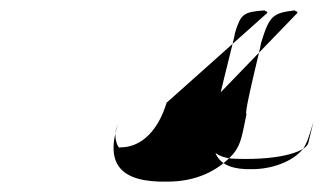

<svg xmlns="http://www.w3.org/2000/svg" viewBox="-20 -622 624 370"><path d="M203 -370 208 -385C181 -304 214 -270 303 -272C357 -272 400 -292 430 -326C445 -344 447 -364 455 -402C449 -402 484 -537 483 -539C499 -591 505 -597 548 -602C550 -599 554 -601 553 -597L382 -420C362 -356 382 -316 435 -316C527 -313 570 -332 574 -346L584 -387C575 -358 572 -346 563 -334C543 -310 503 -296 466 -296C393 -294 382 -332 396 -392C390 -392 434 -556 433 -559C444 -595 449 -599 490 -602C492 -599 496 -601 495 -597L301 -424C286 -374 255 -338 212 -338C207 -334 200 -356 203 -370Z"/></svg>

Font: Zinc
Style: Obl
Weight: 400
Version: Version 1